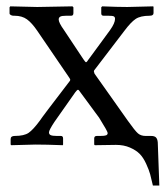

<svg xmlns="http://www.w3.org/2000/svg" viewBox="-20 -451 519 599"><path d="M275.9 2 273.9 0V-19Q273.9 -26.9 282.2 -26.9H293Q306.2 -26.9 311 -28.8Q315.9 -30.8 315.9 -36.1Q315.9 -41 289.1 -84Q287.6 -85.9 277.3 -99.9Q267.1 -113.8 252.9 -133.1Q238.8 -152.3 230 -164.1Q226.1 -170.9 223.1 -170.9Q220.7 -170.9 214.8 -163.1Q196.8 -138.2 149.9 -70.8Q132.8 -44.9 132.8 -38.1Q132.8 -31.7 138.4 -29.3Q144 -26.9 157.2 -26.9H169.9Q176.8 -26.9 176.8 -19V0L175.8 2Q124 0 90.8 0L15.1 2L13.2 0V-17.1Q13.2 -26.9 25.9 -26.9Q55.2 -26.9 69.3 -36.6Q83.5 -46.4 104 -74.2Q111.8 -86.4 195.8 -195.8Q199.2 -199.2 199.2 -202.1Q199.2 -204.1 195.8 -209L96.2 -355Q79.6 -379.4 64.2 -390.6Q48.8 -401.9 24.9 -401.9H22Q17.6 -401.9 13.7 -404.1Q9.8 -406.2 9.8 -409.2V-428.2L12.2 -431.2L96.2 -429.2Q104 -429.2 151.1 -430.2Q198.2 -431.2 206.1 -431.2L209 -428.2V-410.2Q209 -401.9 202.1 -401.9H186Q172.4 -401.9 167.7 -398.9Q163.1 -396 163.1 -390.1Q163.1 -380.4 179.2 -357.9L240.2 -266.1Q246.6 -256.8 248 -256.8Q251 -256.8 255.9 -265.1Q264.6 -276.9 292.2 -314.5Q319.8 -352.1 323.2 -356.9Q338.9 -378.9 338.9 -392.1Q338.9 -397.9 335 -399.9Q331.1 -401.9 317.9 -401.9H303.2Q295.9 -401.9 295.9 -409.2V-428.2L298.8 -431.2Q347.2 -429.2 377 -429.2L458 -431.2L459 -429.2V-410.2Q459 -401.9 446.8 -401.9Q418 -401.9 403.1 -391.8Q388.2 -381.8 368.2 -355Q361.8 -347.2 322.5 -295.2Q283.2 -243.2 274.9 -232.9Q272.9 -231 272.9 -228Q272.9 -227.1 274.9 -221.2Q283.7 -209 327.1 -147.5Q370.6 -85.9 378.9 -74.2Q401.4 -42.5 410.6 -34.7Q419.9 -26.9 434.1 -26.9H451.2Q461.9 -26.9 466.6 -22.2Q471.2 -17.6 472.2 -6.8L477.1 127.9H457Q452.1 106.4 448.5 92.8Q444.8 79.1 435.8 59.6Q426.8 40 415.5 28.8Q404.3 17.6 385.3 9.3Q366.2 1 341.8 1Z"/></svg>

Font: Common Serif
Style: Regular
Weight: 400
Designer: Philipp H. Poll, Khaled Hosny
Foundry: Stefan Peev, Context Ltd.
Version: Version 1.026